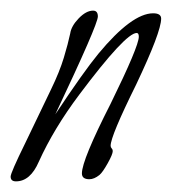

<svg xmlns="http://www.w3.org/2000/svg" viewBox="-25 -332 323 361"><path d="M5 9Q-5 9 -5 0Q-5 -7 22 -62L71 -164Q87 -197 95 -223.5Q103 -250 107 -269Q109 -283 123 -297.5Q137 -312 150 -312Q159 -312 159 -301Q159 -286 79 -117Q132 -197 160 -231Q223 -307 263 -307Q278 -307 278 -297Q278 -272 231 -173Q183 -76 183 -58Q183 -55 185 -53Q187 -51 187 -48Q187 -42 177.5 -25Q168 -8 162 -3Q152 5 143 5Q129 5 129 -6Q129 -31 183 -137Q236 -245 236 -263Q236 -270 232 -270Q211 -270 124 -154Q100 -122 81 -90.5Q62 -59 48 -28Q32 9 5 9Z"/></svg>

Font: Petemoss
Style: Regular
Weight: 400
Designer: Robert E. Leuschke
Foundry: Robert E. Leuschke
Version: Version 1.010; ttfautohint (v1.8.3)